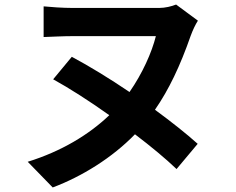

<svg xmlns="http://www.w3.org/2000/svg" viewBox="-20 -758 1040 845"><path d="M755 -738C735 -730 707 -723 680 -723H301C256 -723 201 -727 172 -730V-595C201 -596 260 -599 301 -599H666C648 -527 607 -435 550 -353C463 -412 373 -467 296 -508L214 -409C285 -370 374 -313 461 -251C371 -165 250 -92 102 -46L212 67C340 19 473 -63 574 -167C645 -113 709 -60 757 -14L850 -125C800 -170 734 -222 662 -275C723 -363 773 -468 819 -600C829 -627 840 -650 851 -667Z"/></svg>

Font: Noto Sans T Chinese Bold
Style: Bold
Weight: 700
Designer: Ryoko NISHIZUKA (kana & ideographs); Paul D. Hunt (Latin, Greek & Cyrillic); Wenlong ZHANG (bopomofo); Sandoll Communica
Foundry: Adobe Systems Incorporated
Version: Version 1.000;PS 1;hotconv 1.0.78;makeotf.lib2.5.61930